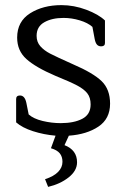

<svg xmlns="http://www.w3.org/2000/svg" viewBox="-20 -519 493 750"><path d="M156 181Q190 170 207 152.5Q224 135 224 113Q224 93 213.5 80Q203 67 179 60L197 11Q151 7 109 -6.5Q67 -20 43 -41V-132Q43 -146 58 -146Q77 -146 83 -117L92 -72Q111 -55 146.5 -46.5Q182 -38 217 -38Q269 -38 301.5 -55Q334 -72 334 -111Q334 -138 321 -154.5Q308 -171 281.5 -185Q255 -199 196 -223Q119 -256 83 -288.5Q47 -321 47 -372Q47 -435 97.5 -467Q148 -499 220 -499Q269 -499 317 -481Q365 -463 390 -439V-351Q390 -338 375 -338Q365 -338 359 -344.5Q353 -351 350 -366L341 -414Q323 -430 291.5 -439.5Q260 -449 228 -449Q183 -449 153 -432Q123 -415 123 -379Q123 -355 137.5 -338.5Q152 -322 176 -309.5Q200 -297 265 -268Q344 -234 377 -202Q410 -170 410 -114Q410 -55 364.5 -24.5Q319 6 249 11L232 48Q281 67 281 115Q281 148 248 174Q215 200 168 211Z"/></svg>

Font: Maitree
Style: Regular
Weight: 400
Designer: CadsonDemak Team
Foundry: CadsonDemak
Version: Version 1.001